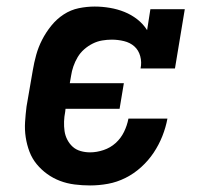

<svg xmlns="http://www.w3.org/2000/svg" viewBox="-20 -558 640 586"><path d="M255 8Q231 8 207.5 5Q184 2 163 -6Q142 -14 124 -27Q106 -40 92 -57Q78 -74 70 -95Q62 -116 58.5 -139Q55 -162 56.5 -185.5Q58 -209 61 -233L80 -343Q84 -367 90.5 -390.5Q97 -414 108.5 -436.5Q120 -459 136.5 -479.5Q153 -500 174.5 -514Q196 -528 220.5 -533Q245 -538 269 -538Q292 -538 315.5 -534Q339 -530 360 -521.5Q381 -513 399 -499Q417 -485 429 -466L439 -530H544L514 -349H409Q413 -368 408 -386.5Q403 -405 390 -416.5Q377 -428 358.5 -432.5Q340 -437 321 -437Q307 -437 292 -434.5Q277 -432 263 -425Q249 -418 237 -407.5Q225 -397 217 -383.5Q209 -370 204 -355.5Q199 -341 197 -327L193 -304H358L345 -226H180L179 -217Q176 -202 175.5 -187Q175 -172 177 -158Q179 -144 185.5 -131.5Q192 -119 202 -110Q212 -101 226 -97Q240 -93 255 -93Q275 -93 296 -100Q317 -107 333 -121.5Q349 -136 358.5 -155.5Q368 -175 372 -196H491Q486 -169 475.5 -142.5Q465 -116 449 -92Q433 -68 411 -48Q389 -28 363 -15Q337 -2 309.5 3Q282 8 255 8Z"/></svg>

Font: Iosevka Slab Extended Oblique
Style: Bold
Weight: 700
Width: 7
Italic angle: -9°
Monospace: yes
Designer: Belleve Invis
Foundry: Belleve Invis
Version: Version 11.1.1; ttfautohint (v1.8.3)